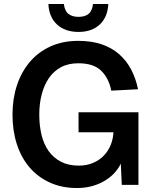

<svg xmlns="http://www.w3.org/2000/svg" viewBox="-20 -932 766 968"><path d="M368 16Q292 16 231.5 -11.5Q171 -39 129 -88Q87 -137 65 -205Q43 -273 43 -354Q43 -434 65.5 -502Q88 -570 130.5 -620Q173 -670 234.5 -698Q296 -726 374 -726Q442 -726 493 -708.5Q544 -691 581 -658.5Q618 -626 641.5 -581Q665 -536 676 -482L541 -475Q529 -537 490.5 -575Q452 -613 375 -613Q324 -613 287 -593Q250 -573 226 -537.5Q202 -502 190 -455Q178 -408 178 -354Q178 -299 189.5 -251.5Q201 -204 225.5 -170Q250 -136 287.5 -116.5Q325 -97 377 -97Q416 -97 447.5 -110Q479 -123 501.5 -145.5Q524 -168 537 -198.5Q550 -229 552 -265H376V-366H678V0H594L589 -107Q562 -51 502.5 -17.5Q443 16 368 16ZM376 -771Q308 -771 267.5 -808.5Q227 -846 224 -912H302Q306 -877 325 -862Q344 -847 376 -847Q408 -847 426.5 -862Q445 -877 449 -912H526Q523 -846 483 -808.5Q443 -771 376 -771Z"/></svg>

Font: Geist SemBd
Style: Regular
Weight: 400
Designer: Basement.studio, Andrés Briganti, Mateo Zaragoza
Foundry: Basement.studio, Vercel, Andrés Briganti, Guido Ferreyra, Mateo Zaragoza
Version: Version 1.401